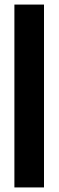

<svg xmlns="http://www.w3.org/2000/svg" viewBox="-20 -820 256 840"><path d="M43 0V-800H172.5V0Z"/></svg>

Font: Big Shoulders Stencil Display ExtraBold
Style: Regular
Weight: 800
Designer: Patric King
Foundry: XO Type Co
Version: Version 1.000